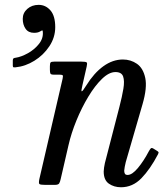

<svg xmlns="http://www.w3.org/2000/svg" viewBox="-20 -780 702 810"><path d="M76 -700.5Q76 -725.5 95.2 -742.5Q114.5 -759.5 143 -759.5Q172.5 -759.5 192.8 -736.2Q213 -713 213 -665.5Q213 -622 188.2 -584.8Q163.5 -547.5 125.2 -523.8Q87 -500 45.5 -496Q40 -495.5 37 -496.2Q34 -497 34 -503.5V-525Q34 -532 37.5 -534Q41 -536 46.5 -536.5Q69.5 -540 97.2 -555.2Q125 -570.5 144.2 -594.5Q163.5 -618.5 160.5 -647Q160 -653 156.8 -651.5Q153.5 -650 149.5 -647.5Q140 -641.5 124 -641.5Q99.5 -641.5 87.8 -658.8Q76 -676 76 -700.5ZM208.5 -520H323.5Q342.5 -520 345.8 -516.5Q349 -513 345.5 -498.5L327.5 -419.5Q321.5 -395 325 -394.8Q328.5 -394.5 344 -419.5Q376.5 -472 416 -500.5Q455.5 -529 498.5 -529Q531.5 -529 557.8 -510.8Q584 -492.5 592.8 -451.2Q601.5 -410 581.5 -341L510.5 -96Q508.5 -89 506.2 -76.2Q504 -63.5 504 -60Q504 -52.5 506.8 -47.2Q509.5 -42 518.5 -42Q537.5 -42 562 -71.5Q586.5 -101 608 -142Q612.5 -150 616 -153.8Q619.5 -157.5 626.5 -153.5L639.5 -145.5Q645.5 -142 648 -139.2Q650.5 -136.5 646.5 -129Q613.5 -66 576.5 -28Q539.5 10 490.5 10Q461 10 439.2 -5.2Q417.5 -20.5 417.5 -56.5Q417.5 -62 419 -73Q420.5 -84 422.5 -92L484 -330Q495 -372.5 500.5 -405.5Q506 -438.5 499.5 -457.2Q493 -476 467 -476Q440 -476 410.2 -447.2Q380.5 -418.5 352.5 -372Q324.5 -325.5 302.5 -271.8Q280.5 -218 269 -167.5L236 -24.5Q233.5 -13 229.8 -6.5Q226 0 210.5 0H171.5Q150 0 146.2 -3.8Q142.5 -7.5 146 -24.5L244 -447.5Q247 -460.5 244 -462.8Q241 -465 230.5 -465H207.5Q195 -465 192.8 -469.5Q190.5 -474 190.5 -486.5V-500.5Q190.5 -513 193.5 -516.5Q196.5 -520 208.5 -520Z"/></svg>

Font: Besley* Narrow
Style: Italic
Weight: 400
Width: 4
Italic angle: -13°
Designer: Owen Earl
Foundry: indestructible type*
Version: Version 3.000; ttfautohint (v1.8.3)